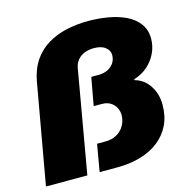

<svg xmlns="http://www.w3.org/2000/svg" viewBox="-107 -844 947 950"><g transform="rotate(-15 366.0 -368.5)"><path d="M13 0 104 -513Q115 -574 144 -617Q173 -660 216.5 -686.5Q260 -713 313.5 -725Q367 -737 427 -737Q478 -737 527.5 -728.5Q577 -720 617 -701Q657 -682 681 -650Q705 -618 705 -573Q705 -534 688.5 -499Q672 -464 642.5 -438Q613 -412 573 -400L572 -395Q620 -382 647.5 -339.5Q675 -297 675 -242Q675 -183 653 -138Q631 -93 591 -62Q551 -31 497 -15.5Q443 0 379 0H288L312 -139H355Q388 -139 413 -153Q438 -167 452 -191.5Q466 -216 466 -245Q466 -266 456.5 -283.5Q447 -301 429.5 -312Q412 -323 385 -323H344L370 -466H407Q435 -466 455.5 -476.5Q476 -487 487 -504.5Q498 -522 498 -544Q498 -567 477.5 -583.5Q457 -600 418 -600Q391 -600 369.5 -591Q348 -582 334.5 -565.5Q321 -549 317 -527L225 0Z"/></g></svg>

Font: Archivo SemiExpanded Black
Style: Italic
Weight: 900
Width: 6
Italic angle: -10°
Designer: Hector Gatti
Foundry: Omnibus-Type
Version: Version 2.001